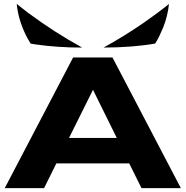

<svg xmlns="http://www.w3.org/2000/svg" viewBox="-20 -966 954 986"><path d="M643.6 -127H269.5L206.5 0H4.4L355.5 -670.9H557.6L908.7 0H706.5ZM334.5 -257.8H579.6L457.5 -504.9ZM137.2 -742.2 118.7 -773.9Q73.7 -861.3 65.9 -945.8L122.6 -901.4Q258.8 -800.3 401.9 -721.7Q274.9 -721.7 163.1 -737.8Q149.4 -739.7 137.2 -742.2ZM511.7 -721.7Q566.4 -751.5 621.1 -785.6Q675.8 -819.8 714.8 -846.9Q753.9 -874 785.2 -897.2Q816.4 -920.4 832 -932.9Q847.7 -945.3 847.7 -945.8Q844.7 -914.1 836.4 -881.6Q828.1 -849.1 818.1 -825.2Q808.1 -801.3 798.6 -781.7Q789.1 -762.2 782.7 -752L776.4 -742.2Q661.1 -722.2 511.7 -721.7Z"/></svg>

Font: REH Gaming
Style: Gaming
Weight: 700
Designer: Astigmatic (AOETI)
Foundry: Astigmatic (AOETI)
Version: Version 1.001 2011